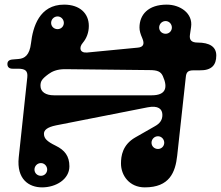

<svg xmlns="http://www.w3.org/2000/svg" viewBox="-20 -795 955 830"><path d="M34 -498H57C88 -498 101 -490 98 -461L61 -115C51 -20 105 15 162 15C222 15 280 -20 280 -76C280 -120 260 -146 221 -165C182 -184 170 -197 170 -217C170 -232 183 -245 222 -253L618 -331C664 -340 682 -324 682 -298C682 -276 671 -261 649 -249L565 -201C509 -169 503 -120 503 -88C503 -37 539 15 606 15C713 15 738 -50 746 -122L783 -460C785 -482 791 -491 817 -491H843C895 -490 915 -514 915 -555C915 -593 886 -611 834 -611C808 -611 798 -622 801 -644L806 -678C815 -738 758 -775 701 -775C620 -775 583 -731 583 -676C583 -662 587 -648 595 -630C606 -605 600 -591 575 -589L357 -568C325 -565 320 -589 338 -610C354 -629 364 -654 364 -683C364 -737 325 -775 257 -775C150 -775 122 -678 114 -608C108 -557 87 -542 60 -540L36 -538C19 -537 12 -530 12 -518C12 -505 20 -498 34 -498ZM155 -424C155 -443 160 -453 190 -475C205 -486 226 -496 261 -496L626 -492C660 -492 675 -486 684 -466C707 -415 696 -383 636 -383H213C179 -383 155 -397 155 -424ZM663 -151C647 -151 635 -163 635 -178C635 -193 647 -206 663 -206C678 -206 690 -193 690 -178C690 -163 678 -151 663 -151ZM229 -669C213 -669 201 -681 201 -696C201 -711 213 -724 229 -724C244 -724 256 -711 256 -696C256 -681 244 -669 229 -669ZM696 -649C680 -649 668 -661 668 -676C668 -691 680 -704 696 -704C711 -704 723 -691 723 -676C723 -661 711 -649 696 -649ZM157 -35C141 -35 129 -47 129 -62C129 -77 141 -90 157 -90C172 -90 184 -77 184 -62C184 -47 172 -35 157 -35Z"/></svg>

Font: Pilowlava Atome
Style: Regular
Weight: 500
Designer: Anton Moglia, Jérémy Landes, Maksym Kobuzan (Cyrillic), Velvetyne Type Foundry
Foundry: Anton Moglia, Jérémy Landes, Velvetyne Type Foundry
Version: Version 1.002;Glyphs 3.3 (3303)